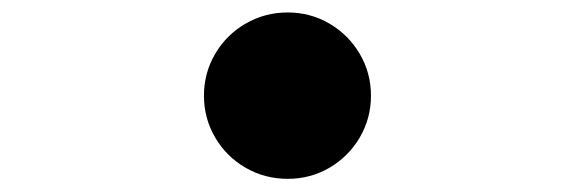

<svg xmlns="http://www.w3.org/2000/svg" viewBox="-20 -504 904 302"><path d="M300.8 -353.5Q300.8 -389.2 318.4 -419.2Q335.9 -449.2 366.2 -466.8Q396.5 -484.4 432.6 -484.4Q468.3 -484.4 498.3 -466.8Q528.3 -449.2 545.9 -419.2Q563.5 -389.2 563.5 -353.5Q563.5 -317.9 545.9 -287.8Q528.3 -257.8 498.3 -240.2Q468.3 -222.7 432.6 -222.7Q396.5 -222.7 366.2 -240.2Q335.9 -257.8 318.4 -287.8Q300.8 -317.9 300.8 -353.5Z"/></svg>

Font: Pretendard GOV ExtraBold
Style: Regular
Weight: 800
Designer: Base glyphs from Inter by Rasmus Andersson; Hangeul glyphs from Noto Sans CJK(Source Han Sans) by Jang Soo-young and Kan
Foundry: Kil Hyung-jin
Version: Version 1.309